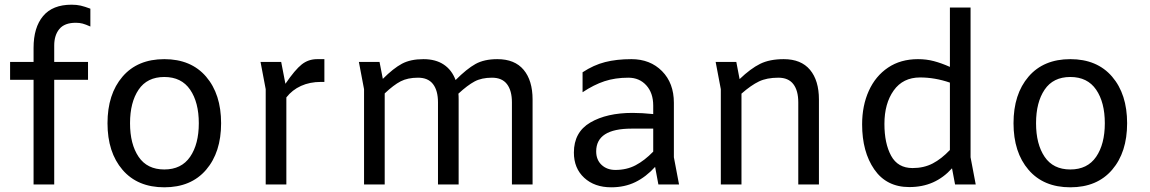

<svg xmlns="http://www.w3.org/2000/svg" viewBox="-20 -786 4900 818"><path d="M123 -446H23V-522H123V-582Q123 -669 163.5 -717.5Q204 -766 285 -766Q307 -766 324 -762Q341 -758 365 -749V-673Q345 -682 332 -685.5Q319 -689 303 -689Q255 -689 233 -662.5Q211 -636 211 -592V-522H355V-446H211V0H123Z M438 -261Q438 -385 502 -459.5Q566 -534 680 -534Q794 -534 858 -459.5Q922 -385 922 -261Q922 -137 858 -62.5Q794 12 680 12Q566 12 502 -62.5Q438 -137 438 -261ZM827 -261Q827 -350 790 -404Q753 -458 680 -458Q607 -458 570.5 -404Q534 -350 534 -261Q534 -172 570.5 -118Q607 -64 680 -64Q753 -64 790 -118Q827 -172 827 -261Z M1362 -534V-437H1347Q1300 -437 1262.5 -420Q1225 -403 1200 -371V0H1112V-406L1090 -522H1178L1196 -429Q1237 -489 1265.5 -511.5Q1294 -534 1331 -534Z M2249 -362V0H2161V-350Q2161 -400 2140 -427.5Q2119 -455 2076 -455Q2032 -455 2002 -439Q1972 -423 1933 -387Q1934 -379 1934 -362V0H1846V-350Q1846 -400 1825 -427.5Q1804 -455 1761 -455Q1717 -455 1687 -439.5Q1657 -424 1619 -388V0H1531V-406L1509 -522H1597L1611 -450Q1656 -495 1692.5 -514.5Q1729 -534 1784 -534Q1836 -534 1870.5 -511Q1905 -488 1921 -445Q1969 -493 2006 -513.5Q2043 -534 2099 -534Q2173 -534 2211 -488.5Q2249 -443 2249 -362Z M2785 0 2771 -75Q2732 -32 2686.5 -10Q2641 12 2584 12Q2513 12 2469 -28.5Q2425 -69 2425 -136Q2425 -223 2495 -264Q2565 -305 2675 -305Q2715 -305 2763 -300V-336Q2763 -390 2733.5 -422.5Q2704 -455 2657 -455Q2601 -455 2555.5 -440Q2510 -425 2462 -393V-478Q2509 -509 2558 -521.5Q2607 -534 2670 -534Q2750 -534 2800.5 -483Q2851 -432 2851 -348V-116L2873 0ZM2763 -140V-238H2671Q2520 -238 2520 -141Q2520 -105 2543 -83.5Q2566 -62 2602 -62Q2650 -62 2688 -82Q2726 -102 2763 -140Z M3469 -362V0H3381V-350Q3381 -400 3360 -427.5Q3339 -455 3296 -455Q3247 -455 3213.5 -439Q3180 -423 3139 -387V0H3051V-406L3029 -522H3117L3131 -449Q3178 -494 3218.5 -514Q3259 -534 3319 -534Q3393 -534 3431 -488.5Q3469 -443 3469 -362Z M4049 0 4036 -69Q4000 -29 3955 -9Q3910 11 3854 11Q3757 11 3705 -64Q3653 -139 3653 -256Q3653 -336 3681.5 -399Q3710 -462 3763.5 -498Q3817 -534 3891 -534Q3927 -534 3959 -525.5Q3991 -517 4027 -501V-754H4115V-116L4137 0ZM4027 -147V-434Q3963 -456 3900 -456Q3827 -456 3787.5 -400.5Q3748 -345 3748 -258Q3748 -175 3776.5 -122.5Q3805 -70 3868 -70Q3916 -70 3953.5 -89.5Q3991 -109 4027 -147Z M4298 -261Q4298 -385 4362 -459.5Q4426 -534 4540 -534Q4654 -534 4718 -459.5Q4782 -385 4782 -261Q4782 -137 4718 -62.5Q4654 12 4540 12Q4426 12 4362 -62.5Q4298 -137 4298 -261ZM4687 -261Q4687 -350 4650 -404Q4613 -458 4540 -458Q4467 -458 4430.5 -404Q4394 -350 4394 -261Q4394 -172 4430.5 -118Q4467 -64 4540 -64Q4613 -64 4650 -118Q4687 -172 4687 -261Z"/></svg>

Font: AmikoRegular
Style: Regular
Weight: 400
Designer: Pablo Impallari, Rodrigo Fuenzalida, Andres Torresi
Foundry: Impallari Type
Version: Version 1.000; ttfautohint (v1.3)